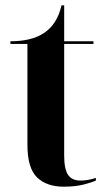

<svg xmlns="http://www.w3.org/2000/svg" viewBox="-20 -691 397 721"><path d="M219 10Q155 10 119 -25Q83 -60 83 -147V-526H19V-536Q99 -536 145 -567Q195 -600 211 -671H221V-536H331V-526H221V-107Q221 -56 235.5 -34.5Q250 -13 282 -13Q294 -13 308 -15Q322 -17 340 -23V-13Q325 -6 294 2Q263 10 219 10Z"/></svg>

Font: Noto Serif Display Condensed
Style: Bold
Weight: 700
Width: 3
Designer: Monotype Design Team
Foundry: Monotype Imaging Inc.
Version: Version 2.009